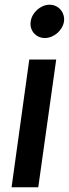

<svg xmlns="http://www.w3.org/2000/svg" viewBox="-20 -793 292 813"><path d="M29 0H142L218 -541H104ZM110 -702C104 -664 132 -632 170 -632C208 -632 245 -664 251 -702C256 -740 228 -773 190 -773C152 -773 115 -740 110 -702Z"/></svg>

Font: Mluvka SemiBold
Style: Italic
Weight: 600
Italic angle: -8°
Designer: Modified by Jiří Krblich, Original typeface by Gumpita Rahayu
Foundry: Gumpita Rahayu & Jiří Krblich
Version: Version 2.000;Glyphs 3.1.1 (3134)